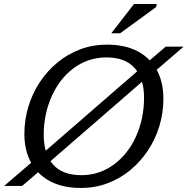

<svg xmlns="http://www.w3.org/2000/svg" viewBox="-34 -923 931 953"><path d="M877.5 -691.5 727.5 -562.5 695 -538 196.5 -105.5 173.5 -83.5 75.5 0H-13.5L138.5 -130.5L167 -152.5L666.5 -586L691.5 -608.5L788.5 -691.5ZM183 -254Q183 -159 229.5 -106.2Q276 -53.5 370.5 -53.5Q416.5 -53.5 457 -67.5Q497.5 -81.5 532 -107Q566.5 -132.5 594.2 -167.8Q622 -203 641.2 -246Q660.5 -289 670.8 -337.5Q681 -386 681 -437.5Q681 -532.5 634.5 -585.2Q588 -638 493.5 -638Q448 -638 407.2 -624.2Q366.5 -610.5 331.8 -584.8Q297 -559 269.5 -523.8Q242 -488.5 222.8 -445.5Q203.5 -402.5 193.2 -354.2Q183 -306 183 -254ZM777 -433Q777 -362.5 757 -297Q737 -231.5 700 -175.8Q663 -120 612.2 -78.2Q561.5 -36.5 499.5 -13.2Q437.5 10 367.5 10Q278.5 10 215.8 -22.8Q153 -55.5 120 -116Q87 -176.5 87 -258.5Q87 -329 107 -394.5Q127 -460 164 -515.8Q201 -571.5 251.8 -613.2Q302.5 -655 364.5 -678.2Q426.5 -701.5 496.5 -701.5Q586 -701.5 648.5 -668.8Q711 -636 744 -576Q777 -516 777 -433ZM518.5 -758 631 -903H744L741 -888L562.5 -758Z"/></svg>

Font: Newsreader 11pt
Style: Italic
Weight: 400
Italic angle: -17°
Version: Version 1.003